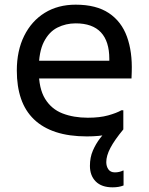

<svg xmlns="http://www.w3.org/2000/svg" viewBox="-20 -576 637 822"><path d="M352 8Q276 8 219.5 -10.5Q163 -29 125.5 -65Q88 -101 70 -153.5Q52 -206 52 -274Q52 -359 83.5 -422.5Q115 -486 171.5 -521Q228 -556 304 -556Q392 -556 446 -520Q500 -484 523.5 -419Q547 -354 544 -268L543 -240H116V-316H448V-324Q448 -399 412 -437.5Q376 -476 304 -476Q262 -476 226 -458Q190 -440 168 -397Q146 -354 146 -280V-274Q146 -197 173 -153Q200 -109 247.5 -90.5Q295 -72 356 -72Q407 -72 443 -82Q479 -92 500 -104H508V-22Q484 -10 445 -1Q406 8 352 8ZM365 134Q365 98 377.5 69Q390 40 408.5 16Q427 -8 445 -30L508 -22Q470 24 452.5 57.5Q435 91 435 118Q435 136 444 149Q453 162 472 162Q481 162 490 160Q499 158 507 154H509V218Q499 222 487.5 224Q476 226 462 226Q415 226 390 201Q365 176 365 134Z"/></svg>

Font: Kufam
Style: Regular
Weight: 400
Designer: Wael Morcos, Artur Schmal
Foundry: Original Type
Version: Version 1.301; ttfautohint (v1.8.3)